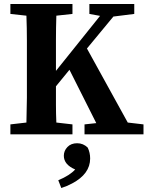

<svg xmlns="http://www.w3.org/2000/svg" viewBox="-20 -675 741 965"><path d="M701.2 0H404.8V-49.8L463.9 -56.2L329.1 -324.2L261.2 -241.2V-149.4Q261.2 -103.5 263.2 -59.1L344.2 -49.8V0H32.2V-49.8L112.8 -59.1Q114.7 -121.1 115.2 -183.6V-470.7Q115.2 -533.2 112.8 -596.2L32.2 -605V-654.8H344.2V-605L263.2 -596.2Q261.2 -534.2 261.2 -471.7V-318.8L482.9 -595.2L429.2 -605V-654.8H654.8V-605L549.8 -591.8L417 -431.2L622.1 -59.1L701.2 -49.8ZM300.8 107.9Q300.8 83 318.8 64Q336.9 44.9 367.7 44.9Q398.4 44.9 420.9 66.9Q433.1 92.3 433.1 121.6Q433.1 199.2 342.3 247.1Q315.9 261.2 288.1 270L272.9 231Q331.1 206.5 357.9 176.8Q300.8 152.3 300.8 107.9Z"/></svg>

Font: SourceSerifPro-Bold
Style: Bold
Weight: 700
Designer: Frank Grießhammer
Foundry: Adobe Systems Incorporated
Version: Version 1.014;PS Version 1.0;hotconv 1.0.73;makeotf.lib2.5.5